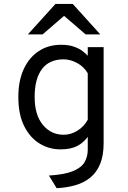

<svg xmlns="http://www.w3.org/2000/svg" viewBox="-20 -752 656 982"><path d="M269.8 210.5 230.2 145.8Q310.6 141 353.5 123.2Q396.4 105.4 412.6 77.2Q428.8 49.1 428.8 13.8V-52.2Q407 -21.9 374.2 -4.9Q341.5 12 288.8 12Q231 12 182.1 -18Q133.1 -48 103.4 -107.5Q73.8 -167 73.8 -256Q73.8 -339.8 101.8 -399.5Q129.8 -459.2 178.9 -491.1Q228.1 -523 292.2 -523Q331 -523 358.1 -513.4Q385.1 -503.9 402.2 -490.7Q419.4 -477.5 428.8 -467V-511H510V-19.5Q510 44 491.9 87.2Q473.9 130.4 441.4 156.6Q409 182.9 365.2 195.4Q321.5 207.9 269.8 210.5ZM305.8 -62.8Q341.8 -62.8 375.3 -83.1Q408.9 -103.5 428.8 -139.5V-377.2Q409.1 -411.2 374.2 -429.9Q339.4 -448.5 305.8 -448.5Q231.9 -448.5 194.6 -398.8Q157.2 -349 157.2 -256Q157.2 -164.5 199 -113.6Q240.8 -62.8 305.8 -62.8ZM122.5 -576 263.8 -732H352L493 -576H417.8L307.8 -671L197.8 -576Z"/></svg>

Font: Overpass Mono Light
Style: Regular
Weight: 300
Monospace: yes
Designer: Delve Withrington, Dave Bailey
Foundry: Delve Fonts LLC
Version: Version 4.000